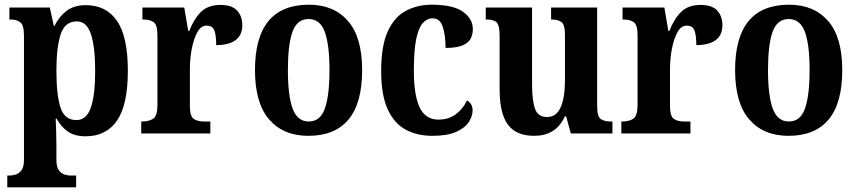

<svg xmlns="http://www.w3.org/2000/svg" viewBox="-20 -568 3645 817"><path d="M11 229V179H21Q33 179 47.5 174.5Q62 170 72 155.5Q82 141 82 112V-415Q82 -461 66.5 -473Q51 -485 26 -485H20V-536H192L209 -458H212Q231 -497 263 -521.5Q295 -546 345 -546Q432 -546 478 -479Q524 -412 524 -267Q524 -122 478 -55Q432 12 344 12Q298 12 269 -8Q240 -28 221 -63H217Q218 -39 219 -10Q220 19 220 49V113Q220 142 230 156Q240 170 254 174.5Q268 179 280 179H304V229ZM305 -57Q348 -57 366.5 -110Q385 -163 385 -267Q385 -368 367 -422.5Q349 -477 307 -477Q256 -477 238 -421.5Q220 -366 220 -268Q220 -163 237.5 -110Q255 -57 305 -57Z M581 0V-51H585Q614 -51 632 -63Q650 -75 650 -123V-417Q650 -462 634 -473.5Q618 -485 589 -485H586V-536H764L781 -436H785Q806 -489 836 -518Q866 -547 918 -547Q967 -547 989 -523Q1011 -499 1011 -461Q1011 -418 982 -397Q953 -376 900 -376Q900 -418 892 -438.5Q884 -459 859 -459Q835 -459 819.5 -430.5Q804 -402 796 -360Q788 -318 788 -275V-118Q788 -73 804.5 -62Q821 -51 847 -51H875V0Z M1292 10Q1186 10 1125.5 -59.5Q1065 -129 1065 -270Q1065 -548 1295 -548Q1400 -548 1460.5 -479Q1521 -410 1521 -270Q1521 -129 1463 -59.5Q1405 10 1292 10ZM1294 -51Q1343 -51 1362.5 -106.5Q1382 -162 1382 -270Q1382 -378 1362 -432.5Q1342 -487 1293 -487Q1244 -487 1224.5 -432.5Q1205 -378 1205 -270Q1205 -162 1225 -106.5Q1245 -51 1294 -51Z M1820 10Q1755 10 1706 -16.5Q1657 -43 1629.5 -103.5Q1602 -164 1602 -266Q1602 -374 1630.5 -435.5Q1659 -497 1708 -522.5Q1757 -548 1817 -548Q1908 -548 1950 -518Q1992 -488 1992 -444Q1992 -422 1983 -404Q1974 -386 1948.5 -375Q1923 -364 1876 -364Q1876 -415 1864.5 -452.5Q1853 -490 1821 -490Q1797 -490 1779 -470Q1761 -450 1751 -401.5Q1741 -353 1741 -267Q1741 -164 1765.5 -111.5Q1790 -59 1846 -59Q1890 -59 1921 -83Q1952 -107 1967 -141Q1991 -127 1991 -98Q1991 -74 1975 -49Q1959 -24 1921.5 -7Q1884 10 1820 10Z M2253 10Q2176 10 2141 -38Q2106 -86 2106 -187V-416Q2106 -459 2094 -472Q2082 -485 2050 -485H2047V-536H2244V-210Q2244 -141 2256.5 -105.5Q2269 -70 2307 -70Q2348 -70 2366 -112Q2384 -154 2384 -225V-420Q2384 -464 2368.5 -474.5Q2353 -485 2328 -485H2325V-536H2521V-115Q2521 -71 2537 -61Q2553 -51 2578 -51H2586V0H2409L2389 -73H2384Q2363 -29 2330.5 -9.5Q2298 10 2253 10Z M2624 0V-51H2628Q2657 -51 2675 -63Q2693 -75 2693 -123V-417Q2693 -462 2677 -473.5Q2661 -485 2632 -485H2629V-536H2807L2824 -436H2828Q2849 -489 2879 -518Q2909 -547 2961 -547Q3010 -547 3032 -523Q3054 -499 3054 -461Q3054 -418 3025 -397Q2996 -376 2943 -376Q2943 -418 2935 -438.5Q2927 -459 2902 -459Q2878 -459 2862.5 -430.5Q2847 -402 2839 -360Q2831 -318 2831 -275V-118Q2831 -73 2847.5 -62Q2864 -51 2890 -51H2918V0Z M3335 10Q3229 10 3168.5 -59.5Q3108 -129 3108 -270Q3108 -548 3338 -548Q3443 -548 3503.5 -479Q3564 -410 3564 -270Q3564 -129 3506 -59.5Q3448 10 3335 10ZM3337 -51Q3386 -51 3405.5 -106.5Q3425 -162 3425 -270Q3425 -378 3405 -432.5Q3385 -487 3336 -487Q3287 -487 3267.5 -432.5Q3248 -378 3248 -270Q3248 -162 3268 -106.5Q3288 -51 3337 -51Z"/></svg>

Font: Noto Serif Hebrew Condensed
Style: Bold
Weight: 700
Width: 3
Designer: Monotype Design Team
Foundry: Monotype Imaging Inc.
Version: Version 2.004; ttfautohint (v1.8.4.7-5d5b)